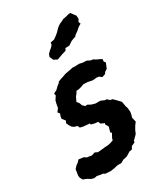

<svg xmlns="http://www.w3.org/2000/svg" viewBox="-202 -830 808 929"><g transform="rotate(-30 202.0 -365.5)"><path d="M34 1 16 -10 -4 -18 -12 -34 -13 -45 -8 -78 5 -92 15 -99 28 -112 56 -108 67 -100 76 -99 93 -96 112 -102 127 -95 160 -98 165 -99 185 -100 200 -103 217 -109 220 -120 232 -142 226 -149 234 -176 224 -194 226 -200 206 -209 201 -222 185 -223 164 -228 162 -235 128 -238 110 -242 105 -254 88 -259 78 -266 69 -280 63 -294 69 -305 55 -323 57 -338 62 -348 53 -360 66 -377 70 -400 74 -415 87 -435 85 -447 103 -456 117 -470 129 -479 134 -486 150 -492 163 -496 179 -502 195 -505 226 -511 234 -510 262 -511 280 -507 301 -506 319 -497 330 -496 345 -487 371 -475 370 -461 377 -452 365 -423 352 -415 345 -405 327 -399 314 -409 302 -411 283 -409H278L252 -414L230 -415L210 -408L197 -405L185 -404L178 -392L169 -381L158 -358L168 -345L173 -331L185 -319L197 -320L213 -311L234 -305H261L282 -296H291L304 -284L316 -282L327 -271L336 -262L349 -248L352 -232L354 -220L358 -208L360 -186L357 -170L353 -157L359 -132L347 -116L336 -97L329 -80L324 -75L305 -56L304 -48L284 -39L275 -24L261 -22L238 -8L228 -5L214 -2L199 7H181L172 8L156 12L135 15L105 13L96 7L83 6L64 2L49 5ZM181 -581 163 -591 154 -611 159 -625 171 -637 182 -646 192 -657 194 -669 215 -673 233 -686 247 -698 253 -705 267 -718 280 -726 294 -732 303 -737 319 -740 334 -744 347 -746 358 -731 367 -719 368 -701 360 -687 365 -676 353 -669 345 -663 334 -653 318 -642 311 -634 293 -628 284 -624 265 -611 242 -610 237 -599 211 -591 190 -583Z"/></g></svg>

Font: Winky Rough Medium
Style: Italic
Weight: 500
Italic angle: -8.97852°
Designer: Simon Atzbach
Foundry: typofactur
Version: Version 1.206; ttfautohint (v1.8.4.7-5d5b)